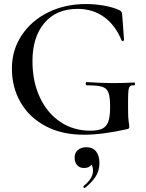

<svg xmlns="http://www.w3.org/2000/svg" viewBox="-20 -656 723 952"><path d="M39 -316Q39 -408 87.5 -481Q136 -554 219.5 -595Q303 -636 406 -636Q453 -636 499 -627.5Q545 -619 573 -605Q581 -600 583 -596Q585 -592 586 -582L595 -458Q595 -454 590 -453Q585 -452 583 -455Q553 -530 497 -571Q441 -612 365 -612Q259 -612 200 -542Q141 -472 141 -353Q141 -251 178 -172.5Q215 -94 280 -51Q345 -8 427 -8Q466 -8 487 -18Q508 -28 517 -53Q526 -78 526 -126Q526 -176 517.5 -197.5Q509 -219 486 -226Q463 -233 410 -233Q405 -233 405 -241Q405 -249 409 -249Q487 -244 541 -244Q591 -244 645 -247Q649 -247 649.5 -240Q650 -233 646 -233Q631 -234 625 -228.5Q619 -223 617 -208Q615 -193 615 -157V-116Q615 -71 618 -53Q621 -35 621 -28Q621 -22 619.5 -20Q618 -18 612 -16Q488 12 396 12Q286 12 205.5 -31Q125 -74 82 -148.5Q39 -223 39 -316ZM473 153Q473 190 454.5 219Q436 248 402 275L400 276Q396 276 394 272Q392 268 395 266Q441 229 441 191Q441 170 433 160Q424 177 396 177Q375 177 362.5 163Q350 149 350 126Q350 101 366.5 87.5Q383 74 408 74Q440 74 456.5 95Q473 116 473 153Z"/></svg>

Font: Cormorant Upright SemiBold
Style: Regular
Weight: 600
Designer: Christian Thalmann (Catharsis Fonts)
Foundry: Catharsis Fonts
Version: Version 3.302